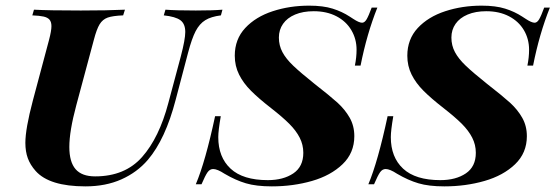

<svg xmlns="http://www.w3.org/2000/svg" viewBox="-20 -642 1956 676"><path d="M500.5 -79.1Q462.9 -35.2 407.5 -10.5Q352.1 14.2 280.8 14.2Q153.8 14.2 105.5 -40Q86.4 -61.5 77.9 -85Q69.3 -108.4 69.3 -139.2Q69.3 -188.5 95.7 -288.1L152.8 -502Q161.1 -533.7 161.1 -549.8Q161.1 -564.9 154.3 -572.8Q147.5 -580.6 133.5 -583.7Q119.6 -586.9 93.8 -587.9L99.6 -607.9Q150.9 -605 264.6 -605Q358.4 -605 419.9 -607.9L413.6 -587.9Q377 -586.4 359.1 -580.1Q341.3 -573.7 330.8 -556.6Q320.3 -539.6 310.5 -502L248.5 -271Q224.1 -180.2 224.1 -124.5Q224.1 -71.8 246.1 -46.4Q268.1 -21 314.9 -21Q419.9 -21 480.2 -89.1Q540.5 -157.2 572.8 -279.8L616.7 -443.8Q632.3 -503.4 632.3 -529.3Q632.3 -558.1 615.2 -570.8Q598.1 -583.5 556.6 -587.9L562.5 -607.9Q600.1 -605 669.4 -605Q729.5 -605 763.2 -607.9L757.8 -587.9Q723.1 -583.5 702.9 -571Q682.6 -558.6 668.9 -532.5Q655.3 -506.3 642.1 -456.1L598.6 -291Q562.5 -151.9 500.5 -79.1Z M1249.5 -411.1H1229.5Q1235.4 -439.9 1235.4 -466.8Q1235.4 -504.9 1217 -535.9Q1198.7 -566.9 1164.6 -584.7Q1130.4 -602.5 1084.5 -602.5Q1046.9 -602.5 1019 -590.8Q991.2 -579.1 976.6 -558.1Q961.9 -537.1 961.9 -509.8Q961.9 -481.9 974.4 -458.5Q986.8 -435.1 1012.5 -410.6Q1038.1 -386.2 1086.9 -347.2Q1142.1 -304.2 1168.5 -280.3Q1194.8 -256.3 1211.2 -227.5Q1227.5 -198.7 1227.5 -162.6Q1227.5 -103.5 1186 -63.7Q1144.5 -23.9 1078.4 -4.9Q1012.2 14.2 937 14.2Q882.3 14.2 845.9 3.4Q809.6 -7.3 770.5 -30.3Q745.1 -46.9 730.5 -46.9Q718.8 -46.9 710.7 -35.4Q702.6 -23.9 689.5 6.8H669.4Q703.1 -72.8 737.3 -232.9H757.3Q748.5 -182.1 748.5 -159.2Q748.5 -88.4 792 -48.1Q835.4 -7.8 922.9 -7.8Q977.5 -7.8 1012.7 -31.5Q1047.9 -55.2 1047.9 -104Q1047.9 -132.3 1035.2 -157.2Q1022.5 -182.1 998.5 -206.1Q974.6 -230 934.6 -261.2Q890.6 -295.4 863.8 -322.3Q836.9 -349.1 821.8 -379.4Q806.6 -409.7 806.6 -445.8Q806.6 -503.9 843.5 -543.5Q880.4 -583 940.2 -602.5Q1000 -622.1 1068.4 -622.1Q1117.7 -622.1 1151.1 -611.6Q1184.6 -601.1 1211.4 -583.5Q1213.9 -582 1223.9 -575.4Q1233.9 -568.8 1241.7 -565.4Q1249.5 -562 1254.9 -562Q1263.7 -562 1270.8 -574Q1277.8 -585.9 1288.6 -615.2H1308.6Q1271.5 -522.5 1249.5 -411.1Z M1856.9 -411.1H1836.9Q1842.8 -439.9 1842.8 -466.8Q1842.8 -504.9 1824.5 -535.9Q1806.2 -566.9 1772 -584.7Q1737.8 -602.5 1691.9 -602.5Q1654.3 -602.5 1626.5 -590.8Q1598.6 -579.1 1584 -558.1Q1569.3 -537.1 1569.3 -509.8Q1569.3 -481.9 1581.8 -458.5Q1594.2 -435.1 1619.9 -410.6Q1645.5 -386.2 1694.3 -347.2Q1749.5 -304.2 1775.9 -280.3Q1802.2 -256.3 1818.6 -227.5Q1835 -198.7 1835 -162.6Q1835 -103.5 1793.5 -63.7Q1752 -23.9 1685.8 -4.9Q1619.6 14.2 1544.4 14.2Q1489.7 14.2 1453.4 3.4Q1417 -7.3 1377.9 -30.3Q1352.5 -46.9 1337.9 -46.9Q1326.2 -46.9 1318.1 -35.4Q1310.1 -23.9 1296.9 6.8H1276.9Q1310.5 -72.8 1344.7 -232.9H1364.7Q1356 -182.1 1356 -159.2Q1356 -88.4 1399.4 -48.1Q1442.9 -7.8 1530.3 -7.8Q1585 -7.8 1620.1 -31.5Q1655.3 -55.2 1655.3 -104Q1655.3 -132.3 1642.6 -157.2Q1629.9 -182.1 1606 -206.1Q1582 -230 1542 -261.2Q1498 -295.4 1471.2 -322.3Q1444.3 -349.1 1429.2 -379.4Q1414.1 -409.7 1414.1 -445.8Q1414.1 -503.9 1450.9 -543.5Q1487.8 -583 1547.6 -602.5Q1607.4 -622.1 1675.8 -622.1Q1725.1 -622.1 1758.5 -611.6Q1792 -601.1 1818.8 -583.5Q1821.3 -582 1831.3 -575.4Q1841.3 -568.8 1849.1 -565.4Q1856.9 -562 1862.3 -562Q1871.1 -562 1878.2 -574Q1885.3 -585.9 1896 -615.2H1916Q1878.9 -522.5 1856.9 -411.1Z"/></svg>

Font: TypoPRO Playfair Display SC
Style: Bold Italic
Weight: 700
Italic angle: -14.9847°
Designer: Claus Eggers Sørensen
Foundry: Claus Eggers Sørensen
Version: Version 1.004;PS 001.004;hotconv 1.0.70;makeotf.lib2.5.58329